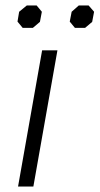

<svg xmlns="http://www.w3.org/2000/svg" viewBox="-20 -682 364 702"><path d="M134 -498H190L102 0H46ZM44 -603 50 -639 78 -662H114L133 -639L126 -602L100 -580H63ZM235 -603 242 -639 268 -662H304L324 -639L317 -602L291 -580H254Z"/></svg>

Font: Chakra Petch Light
Style: Italic
Weight: 300
Italic angle: -10°
Designer: Katatrad Aksorn Co.,Ltd.
Foundry: Cadson Demak Co.,Ltd.
Version: Version 1.000; ttfautohint (v1.6)